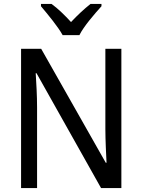

<svg xmlns="http://www.w3.org/2000/svg" viewBox="-20 -964 730 984"><path d="M301 -784H387C409 -829 465 -893 500 -932V-944H444C409 -916 379 -888 344 -851C312 -886 276 -921 244 -944H190V-932C225 -890 277 -828 301 -784ZM602 0V-714H520V-302C520 -247 524 -172 526 -130H522L191 -714H88V0H170V-413C170 -475 166 -539 163 -589H167L498 0Z"/></svg>

Font: Noto Sans Myanmar UI SemiCondensed
Style: Regular
Weight: 400
Width: 4
Designer: Monotype Design Team
Foundry: Monotype Imaging Inc.
Version: Version 2.103